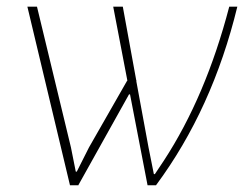

<svg xmlns="http://www.w3.org/2000/svg" viewBox="-20 -548 722 568"><path d="M441.9 0H416.5L364.7 -268.6L361.8 -269L211.9 -0.5L212.4 0H187L61 -528.3H89.4L189.9 -111.8L204.1 -40.5L207 -40L243.2 -111.8L356 -309.1H356.9L314.9 -528.3H343.3L383.3 -309.1H384.3L383.3 -307.6L419.4 -111.8L435.1 -33.2L438 -32.7L464.4 -72.3Q588.9 -262.7 658.2 -528.3H682.1Q608.4 -225.1 441.9 -0.5Z"/></svg>

Font: Roboto-ThinItalic
Style: Italic
Weight: 250
Italic angle: -12°
Designer: Google
Version: Version 1.100141; 2013; ttfautohint (v0.94.14-c901) -l 8 -r 